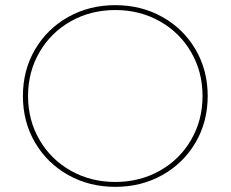

<svg xmlns="http://www.w3.org/2000/svg" viewBox="-20 -723 897 746"><path d="M428 3Q327 3 245 -43Q163 -89 116 -169.5Q69 -250 69 -350Q69 -450 116 -530.5Q163 -611 245 -657Q327 -703 428 -703Q529 -703 611 -657Q693 -611 740 -530.5Q787 -450 787 -350Q787 -250 740 -169.5Q693 -89 611 -43Q529 3 428 3ZM428 -16Q523 -16 600.5 -59.5Q678 -103 722.5 -179.5Q767 -256 767 -350Q767 -444 722.5 -520.5Q678 -597 600.5 -640.5Q523 -684 428 -684Q333 -684 255.5 -640.5Q178 -597 133.5 -520.5Q89 -444 89 -350Q89 -256 133.5 -179.5Q178 -103 255.5 -59.5Q333 -16 428 -16Z"/></svg>

Font: Montserrat
Style: Regular
Weight: 400
Designer: Julieta Ulanovsky
Foundry: Julieta Ulanovsky
Version: Version 8.000